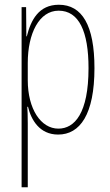

<svg xmlns="http://www.w3.org/2000/svg" viewBox="-20 -557 463 809"><path d="M228 -537C143 -537 110 -472 93 -404H91L90 -527H71V232H97V-37C97 -69 96 -95 95 -107H98C111 -53 146 10 225 10C317 10 378 -75 378 -270C378 -450 326 -537 228 -537ZM227 -512C313 -512 353 -424 353 -270C353 -79 294 -15 226 -15C152 -15 97 -98 97 -219V-292C97 -416 145 -512 227 -512Z"/></svg>

Font: Noto Sans Tamil ExtraCondensed Thin
Style: Regular
Weight: 100
Width: 2
Designer: Jelle Bosma - Monotype Design Team
Foundry: Monotype Imaging Inc.
Version: Version 2.004